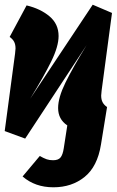

<svg xmlns="http://www.w3.org/2000/svg" viewBox="-26 -570 496 816"><path d="M404 -164Q404 -147 410 -135.5Q416 -124 429 -115L403 45Q388 138 333.5 182Q279 226 201 226Q123 226 70 180L143 93Q161 103 172.5 107Q184 111 200 111Q222 111 231.5 99Q241 87 245 60L260 -37Q221 -63 221 -111Q221 -155 252 -218.5Q283 -282 342 -378L81 19L-6 -13L38 -342Q40 -358 40 -364Q40 -381 34 -392.5Q28 -404 15 -413L87 -547Q146 -533 184.5 -500.5Q223 -468 223 -417Q223 -373 192 -309.5Q161 -246 102 -150L368 -550L450 -515L406 -186Q404 -170 404 -164Z"/></svg>

Font: Fira Sans Extra Condensed Black
Style: Italic
Weight: 900
Width: 3
Italic angle: -8°
Designer: Carrois Corporate & Edenspiekermann AG
Foundry: Carrois Corporate GbR & Edenspiekermann AG
Version: Version 4.203